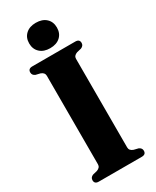

<svg xmlns="http://www.w3.org/2000/svg" viewBox="-225 -950 820 1010"><g transform="rotate(-30 185.0 -445.0)"><path d="M274 -81Q274 -61.5 297 -53.5L323.5 -47Q341.5 -39.5 341.5 -22.5Q341.5 0 316 0H55Q29.5 0 29.5 -22.5Q29.5 -39.5 47 -47L73.5 -53.5Q96.5 -61.5 96.5 -81V-619.5Q96.5 -638.5 74 -646.5L47 -653Q29.5 -660.5 29.5 -677.5Q29.5 -700 55 -700H316Q341.5 -700 341.5 -677.5Q341.5 -660.5 323.5 -653L296.5 -646.5Q274 -638.5 274 -619.5ZM185 -735.5Q146.5 -735.5 123.8 -756.5Q101 -777.5 101 -812.5Q101 -847.5 123.8 -868.5Q146.5 -889.5 185 -889.5Q224 -889.5 246.8 -868.5Q269.5 -847.5 269.5 -812.5Q269.5 -777.5 246.8 -756.5Q224 -735.5 185 -735.5Z"/></g></svg>

Font: Fraunces 144pt S050
Style: Bold
Weight: 700
Version: Version 1.000; ttfautohint (v1.8.3)